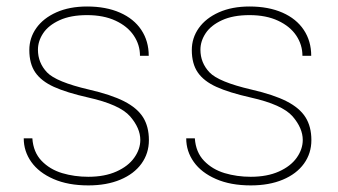

<svg xmlns="http://www.w3.org/2000/svg" viewBox="-20 -558 1035 588"><path d="M378.4 -201.7Q346.7 -237.8 250.5 -259.3Q183.6 -274.4 145 -292Q106.4 -309.6 88.1 -336.2Q69.8 -362.8 69.8 -404.8Q69.8 -441.9 91.3 -472.2Q112.8 -502.4 152.8 -520.3Q192.9 -538.1 246.6 -538.1Q304.7 -538.1 347.4 -519.3Q390.1 -500.5 412.8 -466.3Q435.5 -432.1 435.5 -387.2H408.7Q408.7 -420.9 389.6 -449.2Q370.6 -477.5 334 -494.6Q297.4 -511.7 246.6 -511.7Q196.3 -511.7 162.4 -496.1Q128.4 -480.5 112.3 -456.3Q96.2 -432.1 96.2 -405.8Q96.2 -365.7 124 -336.4Q151.9 -307.1 252.4 -283.7Q320.3 -268.1 360.1 -247.8Q399.9 -227.5 418 -199Q436 -170.4 436 -128.9Q436 -88.4 413.3 -56.9Q390.6 -25.4 348.6 -7.8Q306.6 9.8 250.5 9.8Q188.5 9.8 143.8 -9.8Q99.1 -29.3 75.9 -62Q52.7 -94.7 52.7 -134.3H79.1Q82 -91.8 107.4 -65.4Q132.8 -39.1 170.4 -27.8Q208 -16.6 250.5 -16.6Q300.3 -16.6 336.4 -32.7Q372.6 -48.8 391.1 -75Q409.7 -101.1 409.7 -129.4Q409.7 -165.5 378.4 -201.7Z M876 -201.7Q844.2 -237.8 748 -259.3Q681.2 -274.4 642.6 -292Q604 -309.6 585.7 -336.2Q567.4 -362.8 567.4 -404.8Q567.4 -441.9 588.9 -472.2Q610.4 -502.4 650.4 -520.3Q690.4 -538.1 744.1 -538.1Q802.2 -538.1 845 -519.3Q887.7 -500.5 910.4 -466.3Q933.1 -432.1 933.1 -387.2H906.2Q906.2 -420.9 887.2 -449.2Q868.2 -477.5 831.5 -494.6Q794.9 -511.7 744.1 -511.7Q693.8 -511.7 659.9 -496.1Q626 -480.5 609.9 -456.3Q593.8 -432.1 593.8 -405.8Q593.8 -365.7 621.6 -336.4Q649.4 -307.1 750 -283.7Q817.9 -268.1 857.7 -247.8Q897.5 -227.5 915.5 -199Q933.6 -170.4 933.6 -128.9Q933.6 -88.4 910.9 -56.9Q888.2 -25.4 846.2 -7.8Q804.2 9.8 748 9.8Q686 9.8 641.4 -9.8Q596.7 -29.3 573.5 -62Q550.3 -94.7 550.3 -134.3H576.7Q579.6 -91.8 605 -65.4Q630.4 -39.1 668 -27.8Q705.6 -16.6 748 -16.6Q797.9 -16.6 834 -32.7Q870.1 -48.8 888.7 -75Q907.2 -101.1 907.2 -129.4Q907.2 -165.5 876 -201.7Z"/></svg>

Font: Mardoto Thin
Style: Regular
Weight: 250
Designer: Christian Robertson, Vahan Hovhannisyan
Foundry: Google
Version: Version 1.000